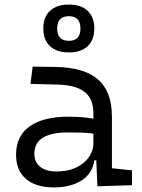

<svg xmlns="http://www.w3.org/2000/svg" viewBox="-20 -816 626 846"><path d="M409.2 4.9 404.3 -109.4H395.5Q388.2 -52.2 339.8 -21.2Q291.5 9.8 217.3 9.8Q137.7 9.8 94.2 -27.8Q50.8 -65.4 50.8 -134.3Q50.8 -216.3 110.4 -259Q169.9 -301.8 281.7 -301.8Q345.7 -301.8 391.6 -293V-315.9Q391.6 -381.3 352.1 -411.6Q312.5 -441.9 231 -443.4L114.3 -446.3L124 -522.5L224.6 -521Q352.1 -519 412.6 -465.3Q473.1 -411.6 473.1 -303.7V-74.7L561.5 -65.4V0ZM391.6 -227.1Q364.7 -231 336.2 -231.7Q307.6 -232.4 279.3 -232.4Q131.3 -232.4 131.3 -138.7Q131.3 -101.6 157 -81.1Q182.6 -60.5 228.5 -60.5Q279.8 -60.5 316.2 -78.1Q352.5 -95.7 372.1 -124Q391.6 -152.3 391.6 -184.1ZM283.2 -585Q230 -585 200.4 -612.5Q170.9 -640.1 170.9 -690.4Q170.9 -740.7 200.4 -768.3Q230 -795.9 283.2 -795.9Q336.9 -795.9 366.2 -768.3Q395.5 -740.7 395.5 -690.4Q395.5 -640.1 366.2 -612.5Q336.9 -585 283.2 -585ZM283.2 -636.2Q334.5 -636.2 334.5 -690.4Q334.5 -744.6 283.2 -744.6Q231.9 -744.6 231.9 -690.4Q231.9 -636.2 283.2 -636.2Z"/></svg>

Font: Cascadia Mono SemiLight
Style: Regular
Weight: 350
Monospace: yes
Designer: Aaron Bell
Foundry: Saja Typeworks
Version: Version 2404.023; ttfautohint (v1.8.4)